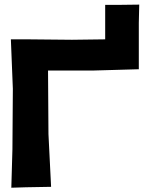

<svg xmlns="http://www.w3.org/2000/svg" viewBox="-20 -832 662 853"><path d="M28.3 -657.2 37.1 -437.5 35.2 -168.9 30.3 2 94.7 0 207 -2 195.3 -236.3 193.4 -518.6H392.6L596.7 -524.4V-598.6V-730.5L598.6 -811.5L518.6 -810.5H447.3V-702.1V-657.2L299.8 -655.3L106.4 -657.2Z"/></svg>

Font: MaokenAssortedSans-Lite
Style: Lite
Weight: 400
Version: Version 1.400